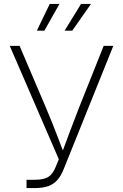

<svg xmlns="http://www.w3.org/2000/svg" viewBox="-20 -962 629 982"><path d="M115.7 0V-42.5H156.7Q202.6 -42.5 226.1 -56.4Q249.5 -70.3 264.6 -107.9L280.8 -147.5L29.8 -727.5H80.1L213.4 -415Q231.4 -372.6 247.3 -333Q263.2 -293.5 277.8 -254.6Q292.5 -215.8 307.6 -176.3H295.4Q316.4 -232.9 338.4 -291.7Q360.4 -350.6 385.7 -415L510.3 -727.5H559.6L306.2 -98.1Q293 -64.5 274.9 -43Q256.8 -21.5 228.5 -10.7Q200.2 0 156.2 0ZM207 -805.2H168.5L234.4 -941.9H284.2ZM349.6 -805.2H310.5L394.5 -941.9H445.3Z"/></svg>

Font: Inter ExtraLight
Style: Regular
Weight: 250
Designer: Rasmus Andersson
Foundry: rsms
Version: Version 4.001;git-66647c0bb